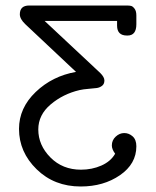

<svg xmlns="http://www.w3.org/2000/svg" viewBox="-20 -450 565 697"><path d="M49 18Q49 -58 109.5 -116Q170 -174 256 -189L72 -362Q52 -381 52 -398Q52 -430 86 -430H440Q450 -430 456 -428.5Q462 -427 468.5 -418.5Q475 -410 475 -394V-362Q475 -321 443 -321H441Q405 -321 405 -357V-374H142L344 -185Q359 -170 359 -158Q359 -145 350.5 -138.5Q342 -132 331.5 -130.5Q321 -129 301.5 -127.5Q282 -126 269 -123Q209 -109 164 -71Q119 -33 119 20Q119 77 163 121.5Q207 166 274 166Q314 166 348 151Q382 136 398 108Q386 92 386 78Q386 59 400 46Q414 33 431 33Q448 33 461.5 45Q475 57 475 81Q475 145 415.5 186Q356 227 273 227Q177 227 113 164.5Q49 102 49 18Z"/></svg>

Font: CMU Typewriter Text
Style: Regular
Weight: 500
Monospace: yes
Version: Version 0.7.0